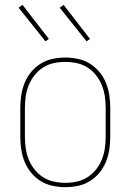

<svg xmlns="http://www.w3.org/2000/svg" viewBox="-20 -766 540 794"><path d="M250 8Q224 8 197.5 2.5Q171 -3 148.5 -17Q126 -31 109 -51.5Q92 -72 82 -96.5Q72 -121 68 -147.5Q64 -174 64 -200V-320Q64 -346 68 -372.5Q72 -399 82 -423.5Q92 -448 109 -468.5Q126 -489 148.5 -503Q171 -517 197.5 -522.5Q224 -528 250 -528Q276 -528 302.5 -522.5Q329 -517 351.5 -503Q374 -489 391 -468.5Q408 -448 418 -423.5Q428 -399 432 -372.5Q436 -346 436 -320V-200Q436 -174 432 -147.5Q428 -121 418 -96.5Q408 -72 391 -51.5Q374 -31 351.5 -17Q329 -3 302.5 2.5Q276 8 250 8ZM250 -10Q274 -10 297.5 -15Q321 -20 341.5 -33Q362 -46 377 -65Q392 -84 401 -106Q410 -128 413.5 -152Q417 -176 417 -200V-320Q417 -344 413.5 -368Q410 -392 401 -414Q392 -436 377 -455Q362 -474 341.5 -487Q321 -500 297.5 -505Q274 -510 250 -510Q226 -510 202.5 -505Q179 -500 158.5 -487Q138 -474 123 -455Q108 -436 99 -414Q90 -392 86.5 -368Q83 -344 83 -320V-200Q83 -176 86.5 -152Q90 -128 99 -106Q108 -84 123 -65Q138 -46 158.5 -33Q179 -20 202.5 -15Q226 -10 250 -10ZM338 -595 227 -734 243 -746 352 -605ZM168 -595 57 -734 73 -746 182 -605Z"/></svg>

Font: Iosevka SS04 Thin
Style: Regular
Weight: 100
Monospace: yes
Designer: Belleve Invis
Foundry: Belleve Invis
Version: Version 19.0.0; ttfautohint (v1.8.4)